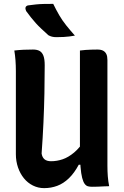

<svg xmlns="http://www.w3.org/2000/svg" viewBox="-20 -961 640 992"><path d="M544 1Q530 1 515 2Q500 3 485 3.5Q470 4 455 4Q444 4 434.5 1.5Q425 -1 417.5 -11Q410 -21 404.5 -42Q399 -63 396 -99.5Q393 -136 393 -191Q393 -255 393 -318.5Q393 -382 393 -446Q393 -510 393 -573.5Q393 -637 393 -700Q408 -702 422.5 -703Q437 -704 452.5 -704.5Q468 -705 483 -705Q502 -705 513 -699Q524 -693 529.5 -681.5Q535 -670 535 -651Q535 -583 535 -514.5Q535 -446 535 -378Q535 -310 535 -241.5Q535 -173 535 -105Q535 -76 537 -50Q539 -24 544 1ZM208 11Q177 11 150 -2.5Q123 -16 103.5 -40Q84 -64 73 -96Q62 -128 62 -164Q62 -235 62 -307Q62 -379 62 -451.5Q62 -524 62 -594Q62 -623 60 -649.5Q58 -676 54 -700Q79 -703 102.5 -704Q126 -705 151 -705Q172 -705 185 -697.5Q198 -690 204.5 -672.5Q211 -655 211 -624Q211 -553 209.5 -479Q208 -405 204.5 -327.5Q201 -250 195 -168Q198 -148 210 -138Q222 -128 244 -128Q274 -128 303.5 -138Q333 -148 363 -173Q393 -198 422 -244V-110H387Q364 -67 336 -40Q308 -13 276 -1Q244 11 208 11ZM255 -941Q270 -910 286 -882.5Q302 -855 322.5 -829.5Q343 -804 367 -777Q351 -774 337.5 -772.5Q324 -771 309 -770Q294 -769 272 -769Q258 -769 248.5 -771.5Q239 -774 230 -779Q209 -798 193 -813Q177 -828 164.5 -842Q152 -856 140 -871Q128 -886 115 -904Q110 -915 112 -922.5Q114 -930 124 -933Q146 -936 164.5 -938Q183 -940 204.5 -940.5Q226 -941 255 -941Z"/></svg>

Font: Rec Mono Semicasual
Style: Bold
Weight: 700
Version: Version 1.085; ttfautohint (v1.8.4.7-5d5b)